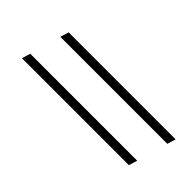

<svg xmlns="http://www.w3.org/2000/svg" viewBox="7 -673 636 636"><g transform="rotate(45 325.0 -355.0)"><path d="M63 -270 72 -300H573L564 -270ZM103 -410 112 -440H613L604 -410Z"/></g></svg>

Font: Playfair Display
Style: Bold Italic
Weight: 700
Italic angle: -14°
Designer: Claus Eggers Sørensen
Foundry: Claus Eggers Sørensen
Version: Version 1.203